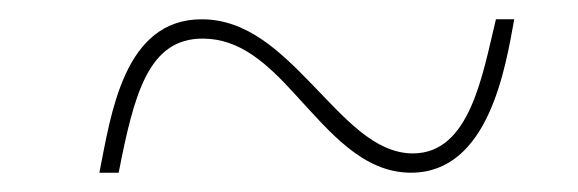

<svg xmlns="http://www.w3.org/2000/svg" viewBox="-20 -456 599 199"><path d="M83 -277H103C119 -359 134 -416 190 -416C229 -416 257 -390 287 -357C322 -319 356 -277 406 -277C487 -277 504 -387 513 -436H494C480 -378 467 -297 408 -297C368 -297 337 -334 303 -369C270 -403 236 -436 189 -436C108 -436 95 -337 83 -277Z"/></svg>

Font: Noto Serif Display Light
Style: Italic
Weight: 300
Italic angle: -12°
Designer: Monotype Design Team
Foundry: Monotype Imaging Inc.
Version: Version 2.009